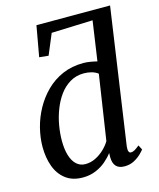

<svg xmlns="http://www.w3.org/2000/svg" viewBox="-122 -905 826 1000"><g transform="rotate(-15 291.0 -404.5)"><path d="M200.5 10Q144.5 10 108.2 -17.8Q72 -45.5 54.8 -92.5Q37.5 -139.5 37.5 -198Q37.5 -247 50.5 -298.8Q63.5 -350.5 89.5 -398Q115.5 -445.5 153.8 -483.5Q192 -521.5 242.5 -543.5Q293 -565.5 355.5 -565.5Q373 -565.5 392.5 -562.2Q412 -559 429 -554.5L460 -768L237.5 -760L191 -649L141.5 -654L171 -819H568L462 -87.5Q460 -69.5 463.5 -60.5Q467 -51.5 475.5 -51.5Q485 -51.5 495.8 -57.5Q506.5 -63.5 522 -76.5L535 -51.5Q530.5 -45 515.5 -30Q500.5 -15 477.5 -2.5Q454.5 10 424.5 10Q395 10 379.8 -6Q364.5 -22 364 -55L364.5 -78Q349 -57 325 -36.5Q301 -16 269.5 -3Q238 10 200.5 10ZM231 -54Q260.5 -54 287 -67.5Q313.5 -81 334.2 -101.2Q355 -121.5 366.5 -141.5L419.5 -491Q404.5 -502.5 384.5 -507.8Q364.5 -513 344 -513Q302 -513 269 -493.2Q236 -473.5 212.2 -440.8Q188.5 -408 173 -367.5Q157.5 -327 150.2 -284.5Q143 -242 143 -203Q143 -157 153.2 -123.5Q163.5 -90 183.2 -72Q203 -54 231 -54Z"/></g></svg>

Font: Merriweather 24pt
Style: Italic
Weight: 400
Italic angle: -7.8°
Designer: Eben Sorkin
Foundry: Eben Sorkin
Version: Version 2.101